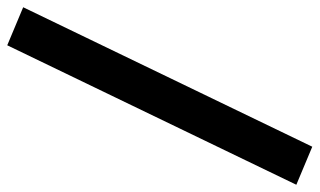

<svg xmlns="http://www.w3.org/2000/svg" viewBox="-260 -609 882 530"><g transform="rotate(-90 181.0 -344.0)"><path d="M41 77 -64 33 321 -765 426 -721Z"/></g></svg>

Font: Nunito Sans 11pt ExtraBold
Style: Italic
Weight: 800
Italic angle: -9°
Version: Version 3.101;gftools[0.9.27]